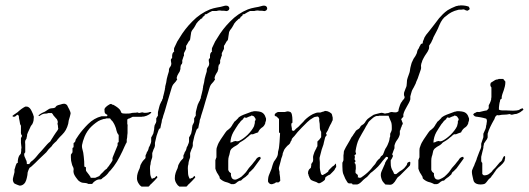

<svg xmlns="http://www.w3.org/2000/svg" viewBox="-20 -683 1969 715"><path d="M52 8 44 5 37 2Q32 0 31 -3Q26 -11 29 -22L34 -42V-52Q35 -54 36 -57.5Q37 -61 38 -65Q41 -75 44 -76H46Q46 -94 52 -104Q56 -108 58 -112Q58 -117 59 -120V-128Q61 -133 59 -142Q58 -147 58 -151Q58 -155 58 -159V-168Q60 -172 60 -173Q62 -174 62 -178Q57 -183 58 -194V-215Q54 -220 53 -232Q50 -244 50 -252Q48 -254 47 -254Q45 -256 45 -256Q44 -256 42 -254Q40 -252 39 -251Q36 -248 30 -248L29 -249H28L26 -251L27 -252Q30 -255 32 -256L38 -260Q46 -265 52 -271Q56 -274 59.5 -277Q63 -280 67 -282L74 -286Q76 -286 79 -286Q82 -286 84 -285Q92 -282 98 -269Q101 -263 103 -258Q105 -253 106 -248Q106 -241 105 -234.5Q104 -228 100 -220L98 -218Q94 -213 91 -205Q89 -201 87.5 -197.5Q86 -194 84 -190L81 -182Q81 -177 80 -174Q80 -172 79 -171V-168L74 -159Q73 -155 74 -145V-116L71 -112Q70 -111 70 -108Q70 -102 72.5 -97.5Q75 -93 76 -89Q80 -84 80 -72H89Q94 -81 101 -85Q108 -91 114 -98Q125 -112 135 -122Q140 -127 145 -133.5Q150 -140 156 -146L161 -151Q165 -155 167 -156L173 -166Q175 -169 177 -172Q179 -175 180 -177L188 -189Q195 -198 196 -201Q198 -204 196 -209Q196 -216 195 -218Q193 -223 195 -226Q196 -229 194 -234Q193 -239 188 -243Q183 -248 181 -251Q178 -254 177 -257Q175 -260 173 -262H159Q157 -260 151 -260Q144 -260 142 -259Q138 -258 134.5 -256Q131 -254 128 -252Q127 -252 127 -251.5Q127 -251 126 -251Q122 -250 124 -253Q126 -256 128 -257Q130 -259 134 -261Q138 -263 140 -264Q148 -267 153 -271L159 -275Q163 -277 164 -278Q170 -280 175 -280Q182 -280 186 -283L188 -286Q188 -286 191 -289Q193 -290 196.5 -291.5Q200 -293 206 -294Q217 -298 223 -296Q228 -294 230 -291Q231 -289 232 -287Q233 -285 234 -283Q236 -280 238 -275.5Q240 -271 242 -266Q244 -261 242 -256Q241 -254 241 -252Q241 -250 240 -248Q235 -234 234 -222Q231 -210 225 -199Q220 -190 211 -181Q207 -177 203 -173Q199 -169 195 -164Q191 -157 184 -152Q181 -149 178 -146Q175 -143 173 -139L161 -127Q153 -115 143 -107L123 -88L111 -76L97 -63Q95 -61 93 -60L90 -58Q86 -51 83 -41Q83 -36 82 -31Q81 -26 80 -21Q79 -16 77.5 -12Q76 -8 74 -4Q69 4 61 7Q55 9 52 8Z M309 2Q302 -2 293 -2Q284 -2 277 -7Q271 -10 263 -22Q255 -33 254 -41Q253 -46 254 -50Q255 -53 253 -59Q248 -68 247 -75Q244 -83 244 -97V-107L250 -116V-132L253 -134L254 -135V-150L256 -152Q257 -152 258 -153Q260 -155 261 -159Q261 -163 263 -165L273 -180Q287 -200 308 -221Q330 -243 358 -250H378L380 -253V-255Q371 -260 371 -262Q369 -264 369 -277Q370 -278 370 -278.5Q370 -279 370 -279Q370 -280 372 -282Q374 -284 376 -286Q378 -288 381 -290Q389 -296 394 -296Q395 -295 399 -293Q403 -293 405 -291Q407 -290 410 -288Q413 -286 416 -284Q419 -282 421.5 -279.5Q424 -277 426 -275Q427 -274 428 -272Q429 -270 430 -268Q430 -264 434 -262Q436 -260 448 -260Q463 -260 466 -261Q472 -263 477 -263Q486 -263 490 -264Q492 -265 496 -263Q496 -261 502 -263Q505 -264 508.5 -264.5Q512 -265 516 -263Q521 -263 524.5 -263Q528 -263 532 -264Q534 -265 535 -265Q536 -265 537 -266H543V-263Q539 -259 535 -256.5Q531 -254 526 -252L516 -249Q510 -249 507 -248H474Q469 -246 464 -243Q463 -242 461.5 -242Q460 -242 458 -241Q456 -240 454 -238V-221Q456 -219 455 -210V-196Q455 -192 455 -187.5Q455 -183 454 -179Q454 -175 453.5 -171Q453 -167 452 -163V-154Q451 -150 448 -147Q448 -145 447 -143.5Q446 -142 445 -140Q441 -130 436 -120Q431 -110 426 -100Q421 -90 415.5 -81Q410 -72 404 -64Q402 -62 400 -59Q398 -56 396 -54Q394 -51 391 -48Q388 -45 386 -43Q378 -30 362 -20L358 -16Q353 -14 350 -15Q347 -15 341 -13Q337 -11 333.5 -8.5Q330 -6 328 -4Q327 -3 326 -1.5Q325 0 323 2ZM335 -21 349 -27Q350 -28 351 -29Q352 -30 353 -31Q353 -32 356 -35Q363 -41 369 -48Q371 -50 373 -51.5Q375 -53 378 -55Q380 -59 383 -62Q386 -65 388 -69Q391 -73 393.5 -76.5Q396 -80 398 -84Q400 -88 399 -90Q398 -93 400 -98L418 -142V-151L422 -154V-180Q416 -187 414 -196Q413 -201 411.5 -206Q410 -211 408 -215Q407 -217 406 -219.5Q405 -222 403 -225Q401 -228 399.5 -230.5Q398 -233 396 -234Q394 -236 393 -238Q392 -238 390 -242H376Q372 -240 366 -240Q359 -238 354.5 -236Q350 -234 346 -232Q326 -219 313 -204Q298 -186 291 -163Q290 -161 289 -157.5Q288 -154 287 -149Q284 -140 286 -131Q291 -114 292 -99Q293 -91 293.5 -82Q294 -73 294 -63Q296 -61 299 -61Q300 -60 300 -57V-50Q300 -47 302 -44.5Q304 -42 307 -38Q310 -34 312 -31.5Q314 -29 315 -27Q317 -25 317 -23Q317 -21 319 -21Z M507 12 505 10Q502 9 498 3Q490 -8 490 -19Q490 -30 493 -39Q496 -48 500 -56Q502 -62 502 -63Q502 -66 504 -70Q506 -74 509 -79Q512 -84 517 -89L520 -92Q520 -93 522 -95V-104Q523 -106 523.5 -107.5Q524 -109 525 -110Q525 -112 526 -114Q527 -116 528 -118Q530 -120 531 -123Q532 -126 533 -128Q533 -133 537 -139Q538 -141 539 -143Q540 -145 540 -147Q542 -149 542 -151.5Q542 -154 543 -156V-171Q544 -173 545 -174.5Q546 -176 547 -178Q548 -180 549 -182Q550 -184 551 -186L554 -201Q554 -205 554.5 -209Q555 -213 556 -217Q557 -219 558 -220.5Q559 -222 559 -223Q561 -225 561 -227Q561 -229 562 -230V-243Q563 -244 563.5 -245Q564 -246 565 -247Q565 -248 566 -249.5Q567 -251 568 -252V-260Q568 -266 569 -269L573 -285Q575 -294 579 -301Q581 -306 583 -308Q583 -310 584 -312Q585 -314 586 -316Q587 -317 587 -320Q587 -324 588 -325L591 -337L594 -350Q594 -354 595 -356Q595 -361 596 -364Q598 -370 599 -376Q600 -382 601 -389Q603 -396 604.5 -402.5Q606 -409 608 -414Q610 -420 609 -422Q609 -424 609.5 -426Q610 -428 611 -430Q612 -432 613 -433Q614 -434 614 -435Q616 -436 616 -437.5Q616 -439 617 -440Q619 -445 617 -453Q615 -463 619 -465Q621 -467 621 -467V-476Q621 -479 623 -485Q625 -487 626 -489Q626 -489 629 -492Q627 -494 628 -498Q628 -504 629 -505L638 -524Q640 -529 643 -533Q646 -537 648 -541Q668 -575 696 -603Q725 -633 762 -648Q768 -650 774.5 -652Q781 -654 788 -655Q802 -657 815 -661Q818 -662 822 -662Q830 -662 833 -656Q834 -654 834 -649H833Q833 -645 828 -643Q824 -641 821 -642Q818 -643 812 -643Q809 -643 806 -643Q803 -643 799 -644Q792 -644 786 -642H770Q765 -640 760 -637L750 -631Q749 -630 746 -630Q744 -630 743 -629Q742 -628 742 -626Q742 -625 741 -624L735 -620Q734 -619 734 -617Q734 -616 732 -614H730Q729 -613 728.5 -613Q728 -613 728 -613L722 -607Q718 -604 716 -601Q711 -596 708 -589Q706 -585 704 -582Q702 -579 700 -576Q697 -573 696 -571Q695 -570 694 -567.5Q693 -565 692 -563Q691 -559 691 -556Q691 -553 690 -550L688 -536Q688 -536 686 -532Q686 -532 683 -529Q682 -527 681 -525.5Q680 -524 679 -522Q678 -520 677 -518.5Q676 -517 675 -515Q673 -513 673 -512V-501Q672 -499 671 -497Q670 -495 669 -493Q668 -491 667 -489Q666 -487 665 -485V-475Q664 -474 663 -472Q662 -470 662 -468Q661 -466 660.5 -463.5Q660 -461 659 -459Q658 -456 659 -453Q659 -449 658 -447Q658 -446 657.5 -445.5Q657 -445 657 -444Q656 -444 654 -442Q653 -440 653 -437.5Q653 -435 652 -433Q652 -431 652 -428Q652 -425 651 -423Q650 -416 645 -410Q640 -402 639 -397Q638 -395 638 -391Q641 -388 639 -386Q635 -379 628 -372Q622 -366 619 -355L604 -305Q600 -292 596.5 -279Q593 -266 588 -252Q587 -248 586 -244Q585 -240 583 -236Q583 -232 582 -228Q581 -224 580 -220L577 -205H575Q574 -204 573.5 -203Q573 -202 571 -200Q566 -187 563 -177L557 -151V-140Q556 -136 555 -133Q554 -130 552 -127Q551 -123 549.5 -120Q548 -117 547 -113V-97Q546 -96 546 -94.5Q546 -93 545 -91Q544 -90 544 -88.5Q544 -87 543 -85Q541 -79 541 -75Q541 -71 539 -65Q538 -58 539 -45Q539 -33 541 -27Q542 -26 542 -25Q542 -24 543 -23Q543 -20 545 -18H549Q551 -20 553 -20Q553 -20 554 -20Q555 -20 556 -21Q557 -22 558 -23Q559 -24 560 -25Q560 -26 564 -28V-27Q566 -25 566 -22L555 -10L543 2Q540 4 538 7Q536 10 533 12Z M648 12 646 10Q643 9 639 3Q631 -8 631 -19Q631 -30 634 -39Q637 -48 641 -56Q643 -62 643 -63Q643 -66 645 -70Q647 -74 650 -79Q653 -84 658 -89L661 -92Q661 -93 663 -95V-104Q664 -106 664.5 -107.5Q665 -109 666 -110Q666 -112 667 -114Q668 -116 669 -118Q671 -120 672 -123Q673 -126 674 -128Q674 -133 678 -139Q679 -141 680 -143Q681 -145 681 -147Q683 -149 683 -151.5Q683 -154 684 -156V-171Q685 -173 686 -174.5Q687 -176 688 -178Q689 -180 690 -182Q691 -184 692 -186L695 -201Q695 -205 695.5 -209Q696 -213 697 -217Q698 -219 699 -220.5Q700 -222 700 -223Q702 -225 702 -227Q702 -229 703 -230V-243Q704 -244 704.5 -245Q705 -246 706 -247Q706 -248 707 -249.5Q708 -251 709 -252V-260Q709 -266 710 -269L714 -285Q716 -294 720 -301Q722 -306 724 -308Q724 -310 725 -312Q726 -314 727 -316Q728 -317 728 -320Q728 -324 729 -325L732 -337L735 -350Q735 -354 736 -356Q736 -361 737 -364Q739 -370 740 -376Q741 -382 742 -389Q744 -396 745.5 -402.5Q747 -409 749 -414Q751 -420 750 -422Q750 -424 750.5 -426Q751 -428 752 -430Q753 -432 754 -433Q755 -434 755 -435Q757 -436 757 -437.5Q757 -439 758 -440Q760 -445 758 -453Q756 -463 760 -465Q762 -467 762 -467V-476Q762 -479 764 -485Q766 -487 767 -489Q767 -489 770 -492Q768 -494 769 -498Q769 -504 770 -505L779 -524Q781 -529 784 -533Q787 -537 789 -541Q809 -575 837 -603Q866 -633 903 -648Q909 -650 915.5 -652Q922 -654 929 -655Q943 -657 956 -661Q959 -662 963 -662Q971 -662 974 -656Q975 -654 975 -649H974Q974 -645 969 -643Q965 -641 962 -642Q959 -643 953 -643Q950 -643 947 -643Q944 -643 940 -644Q933 -644 927 -642H911Q906 -640 901 -637L891 -631Q890 -630 887 -630Q885 -630 884 -629Q883 -628 883 -626Q883 -625 882 -624L876 -620Q875 -619 875 -617Q875 -616 873 -614H871Q870 -613 869.5 -613Q869 -613 869 -613L863 -607Q859 -604 857 -601Q852 -596 849 -589Q847 -585 845 -582Q843 -579 841 -576Q838 -573 837 -571Q836 -570 835 -567.5Q834 -565 833 -563Q832 -559 832 -556Q832 -553 831 -550L829 -536Q829 -536 827 -532Q827 -532 824 -529Q823 -527 822 -525.5Q821 -524 820 -522Q819 -520 818 -518.5Q817 -517 816 -515Q814 -513 814 -512V-501Q813 -499 812 -497Q811 -495 810 -493Q809 -491 808 -489Q807 -487 806 -485V-475Q805 -474 804 -472Q803 -470 803 -468Q802 -466 801.5 -463.5Q801 -461 800 -459Q799 -456 800 -453Q800 -449 799 -447Q799 -446 798.5 -445.5Q798 -445 798 -444Q797 -444 795 -442Q794 -440 794 -437.5Q794 -435 793 -433Q793 -431 793 -428Q793 -425 792 -423Q791 -416 786 -410Q781 -402 780 -397Q779 -395 779 -391Q782 -388 780 -386Q776 -379 769 -372Q763 -366 760 -355L745 -305Q741 -292 737.5 -279Q734 -266 729 -252Q728 -248 727 -244Q726 -240 724 -236Q724 -232 723 -228Q722 -224 721 -220L718 -205H716Q715 -204 714.5 -203Q714 -202 712 -200Q707 -187 704 -177L698 -151V-140Q697 -136 696 -133Q695 -130 693 -127Q692 -123 690.5 -120Q689 -117 688 -113V-97Q687 -96 687 -94.5Q687 -93 686 -91Q685 -90 685 -88.5Q685 -87 684 -85Q682 -79 682 -75Q682 -71 680 -65Q679 -58 680 -45Q680 -33 682 -27Q683 -26 683 -25Q683 -24 684 -23Q684 -20 686 -18H690Q692 -20 694 -20Q694 -20 695 -20Q696 -20 697 -21Q698 -22 699 -23Q700 -24 701 -25Q701 -26 705 -28V-27Q707 -25 707 -22L696 -10L684 2Q681 4 679 7Q677 10 674 12Z M842 3Q840 3 838 1Q834 -1 828.5 -3Q823 -5 818 -6Q807 -10 799 -18Q797 -21 798 -22Q798 -25 796 -27Q794 -31 792 -34Q790 -37 788 -40Q784 -48 782 -55V-87Q783 -88 783 -89.5Q783 -91 784 -92Q785 -94 785 -95Q785 -96 786 -97V-124Q786 -132 789 -138Q793 -151 802 -164L819 -189Q824 -197 831 -201Q839 -207 843 -214Q844 -216 845 -217.5Q846 -219 847 -221Q849 -223 850 -225Q851 -227 852 -229Q856 -233 858 -234L867 -243Q867 -244 869 -246Q877 -252 887.5 -256Q898 -260 909 -264L917 -267Q920 -267 926 -269Q945 -269 954 -265Q965 -260 969 -246Q972 -242 970 -232Q969 -231 969 -230Q969 -229 968 -227Q968 -223 967 -222Q963 -212 954 -207Q945 -200 941 -190L932 -187L922 -183H915Q912 -182 905 -175Q901 -172 898.5 -170Q896 -168 894 -166Q891 -164 888.5 -162Q886 -160 884 -159L874 -153Q871 -151 869 -148Q865 -144 863 -143Q861 -142 858 -140Q855 -138 851 -136Q841 -129 840 -126Q837 -123 836 -115Q835 -110 834 -106Q833 -102 832 -100Q831 -96 830.5 -92.5Q830 -89 830 -84V-51Q830 -49 831 -48L833 -44L836 -41L840 -38V-31Q840 -27 842 -24Q842 -21 845 -18Q849 -14 855 -14Q857 -14 859 -14.5Q861 -15 863 -16Q872 -20 879 -25Q884 -29 888 -33.5Q892 -38 896 -42Q900 -47 903.5 -52.5Q907 -58 911 -62L919 -71Q922 -74 926 -80Q931 -85 935 -92Q941 -99 949 -99Q951 -93 951 -93L924 -56L917 -49Q915 -46 909 -42Q907 -38 906 -37Q906 -35 904 -33L894 -24Q891 -22 888 -20Q885 -18 883 -16L878 -11Q877 -10 872 -10Q865 -7 860 -2Q855 3 846 3Q844 1 842 3ZM838 -152Q844 -154 846 -154Q848 -156 849.5 -156Q851 -156 853 -157Q858 -159 861 -157Q864 -156 870 -158Q885 -165 902 -181Q919 -198 926 -213L929 -225V-231Q929 -231 931 -235Q932 -235 932 -240L927 -248Q925 -251 917 -253Q914 -250 908 -249Q900 -246 899 -245Q896 -243 894 -245Q891 -247 889 -245Q886 -242 885 -239Q882 -237 880 -235Q878 -233 876 -231Q872 -225 868 -221Q863 -214 858.5 -206.5Q854 -199 849 -191Q839 -173 838 -152Z M991 3Q986 3 983 0L980 -3Q980 -5 978 -7Q978 -23 982 -32L991 -54Q992 -58 993 -61Q994 -64 995 -68Q996 -72 997.5 -75Q999 -78 1000 -81Q1002 -83 1003.5 -86Q1005 -89 1007 -91Q1011 -97 1013 -102Q1015 -108 1015 -112Q1015 -115 1015.5 -118Q1016 -121 1017 -124Q1019 -131 1019.5 -138.5Q1020 -146 1021 -154Q1022 -162 1022 -170.5Q1022 -179 1023 -187Q1019 -188 1019 -193V-240L1011 -248Q1009 -250 1007 -250Q1005 -250 1003 -253Q1002 -254 1004 -259Q1007 -262 1009 -263L1015 -266H1041Q1043 -267 1045 -267Q1047 -267 1049 -268Q1052 -269 1058 -267Q1065 -266 1067 -256Q1068 -252 1068.5 -246.5Q1069 -241 1069 -236V-226Q1066 -225 1065 -222Q1065 -219 1065 -216Q1065 -213 1066 -210Q1067 -207 1067 -204Q1067 -201 1067 -198Q1067 -198 1071 -196H1075Q1083 -205 1089 -209Q1091 -211 1093.5 -213Q1096 -215 1097 -217Q1099 -219 1101 -221Q1103 -223 1105 -225Q1107 -227 1109.5 -229.5Q1112 -232 1115 -236Q1118 -239 1121.5 -242Q1125 -245 1129 -248Q1133 -251 1137 -253.5Q1141 -256 1145 -258Q1150 -260 1155 -262Q1160 -264 1165 -264H1173Q1175 -265 1177.5 -265.5Q1180 -266 1182 -267Q1184 -267 1186.5 -268Q1189 -269 1190 -270Q1199 -270 1206 -266Q1215 -261 1216 -257L1219 -245Q1219 -241 1219 -237.5Q1219 -234 1217 -232Q1214 -224 1209 -216Q1207 -212 1205 -207.5Q1203 -203 1201 -198Q1200 -197 1198 -193Q1196 -189 1195 -188Q1193 -186 1195 -184Q1196 -183 1196 -182Q1196 -181 1197 -180Q1191 -174 1190 -168L1186 -152Q1185 -145 1182.5 -139Q1180 -133 1178 -126Q1176 -119 1174.5 -112.5Q1173 -106 1171 -99Q1170 -97 1170 -92Q1170 -88 1170.5 -85Q1171 -82 1171 -79V-66Q1171 -62 1171 -58Q1171 -54 1172 -50L1175 -37Q1177 -31 1182 -31Q1188 -35 1191 -36Q1193 -38 1196 -39.5Q1199 -41 1201 -43Q1203 -45 1203 -46Q1203 -46 1203 -47Q1203 -48 1204 -49L1216 -61Q1220 -65 1223 -66Q1227 -69 1229 -74L1230 -73Q1232 -71 1232 -61L1229 -57L1226 -51Q1226 -50 1218 -42L1208 -32H1206L1199 -28L1192 -23Q1192 -21 1191 -19Q1190 -16 1190 -14Q1188 -11 1182 -7Q1176 -3 1171 -1Q1168 0 1165 -1Q1163 -2 1161.5 -3Q1160 -4 1158 -5Q1151 -7 1146.5 -9Q1142 -11 1140 -12Q1135 -14 1130 -28Q1129 -29 1129 -31Q1129 -33 1127 -37Q1127 -45 1129 -48Q1131 -53 1133 -54Q1136 -56 1138 -59Q1138 -63 1139 -65V-71Q1140 -73 1140.5 -74.5Q1141 -76 1142 -77Q1143 -77 1145 -81Q1147 -87 1146 -93Q1145 -99 1147 -105Q1148 -108 1149 -111Q1150 -114 1151 -117L1157 -129Q1159 -131 1159 -134Q1161 -136 1161 -137Q1161 -138 1162 -139V-156L1169 -163L1176 -172V-192Q1171 -199 1171 -210Q1171 -217 1170.5 -222Q1170 -227 1169 -231Q1168 -235 1169 -239Q1169 -242 1167 -246Q1164 -251 1157 -248Q1153 -248 1151 -247Q1149 -246 1147 -245Q1134 -238 1124 -228L1104 -208Q1087 -191 1076 -176L1072 -172Q1068 -168 1067 -166Q1067 -164 1066 -163V-161Q1064 -157 1062 -155Q1062 -153 1061 -151.5Q1060 -150 1059 -148L1055 -144Q1053 -143 1050 -140L1043 -132Q1038 -126 1037 -122Q1036 -120 1035 -117Q1034 -114 1033 -112Q1033 -108 1031 -102Q1027 -93 1025 -82L1019 -60Q1018 -56 1019 -51Q1020 -49 1020 -47Q1020 -45 1021 -43V-35Q1022 -33 1022 -30Q1022 -27 1023 -23Q1023 -14 1024 -11Q1022 -9 1021 -7Q1020 -5 1019 -5Q1018 -3 1008 -4Q1004 0 996 2Q994 3 991 3Z M1432 5Q1426 5 1422 4.5Q1418 4 1415 4L1407 -5Q1404 -8 1401 -16Q1398 -25 1398 -31Q1398 -39 1401 -45L1412 -70Q1413 -71 1413 -72.5Q1413 -74 1414 -75Q1414 -78 1416 -80Q1417 -82 1418 -83.5Q1419 -85 1420 -87Q1422 -89 1423.5 -91Q1425 -93 1425 -95V-96Q1424 -99 1418 -99Q1416 -96 1412 -92Q1407 -87 1405 -84Q1401 -79 1397 -73.5Q1393 -68 1388 -63Q1383 -58 1377.5 -53Q1372 -48 1367 -44Q1360 -40 1354 -32Q1347 -23 1340 -19Q1337 -17 1333.5 -13.5Q1330 -10 1326 -6Q1318 2 1310 4H1293Q1292 0 1288 0H1279Q1274 -2 1272 -7L1266 -17L1258 -36Q1255 -45 1255 -64V-77Q1256 -78 1256 -79Q1256 -80 1257 -81Q1258 -83 1258 -84Q1258 -85 1259 -86V-97Q1259 -101 1259 -104.5Q1259 -108 1260 -111Q1260 -120 1262 -123Q1265 -129 1268 -135Q1271 -141 1275 -147Q1279 -153 1282 -159Q1285 -165 1289 -172Q1291 -174 1293 -177Q1295 -180 1296 -182Q1298 -184 1299.5 -187Q1301 -190 1303 -192Q1304 -196 1309 -199L1317 -204Q1320 -207 1321 -209Q1322 -212 1325 -215L1334 -221Q1340 -227 1341 -230Q1345 -236 1349 -240L1357 -246L1366 -252Q1370 -256 1379 -258Q1383 -259 1387 -260Q1391 -261 1395 -262Q1401 -264 1407 -262Q1413 -259 1418 -261Q1426 -261 1433 -265Q1439 -267 1445 -265Q1453 -264 1457 -265Q1465 -268 1464 -271Q1464 -273 1464.5 -275.5Q1465 -278 1466 -281Q1467 -284 1468 -287Q1469 -290 1470 -293Q1473 -301 1477 -305Q1478 -308 1483 -313Q1487 -317 1487 -322Q1483 -328 1485 -339L1491 -355Q1495 -362 1495 -374Q1495 -386 1498 -393L1504 -410Q1506 -415 1506.5 -420Q1507 -425 1508 -430Q1509 -435 1510.5 -440Q1512 -445 1513 -449Q1515 -453 1516.5 -456.5Q1518 -460 1520 -464Q1522 -468 1525 -471.5Q1528 -475 1529 -479Q1531 -481 1531.5 -483.5Q1532 -486 1533 -488Q1533 -490 1534 -493Q1535 -496 1536 -498Q1538 -500 1539.5 -503Q1541 -506 1542 -509Q1544 -512 1545.5 -515Q1547 -518 1548 -520H1552Q1555 -522 1555 -529L1558 -536L1561 -544Q1564 -549 1567 -553.5Q1570 -558 1574 -562Q1578 -567 1581.5 -571.5Q1585 -576 1589 -581Q1596 -590 1602.5 -598.5Q1609 -607 1615 -615Q1622 -623 1629.5 -630.5Q1637 -638 1647 -645Q1660 -653 1678 -660Q1680 -661 1682.5 -661Q1685 -661 1686 -662Q1692 -662 1695 -663Q1714 -663 1726 -658L1729 -651Q1729 -647 1724 -645Q1721 -642 1717 -644Q1715 -644 1713.5 -645Q1712 -646 1710 -647Q1706 -649 1698 -647Q1694 -647 1690.5 -647Q1687 -647 1685 -646Q1672 -643 1661.5 -637.5Q1651 -632 1642 -624Q1627 -615 1616 -589Q1611 -576 1605 -565Q1599 -554 1594 -544Q1593 -541 1592 -538Q1591 -535 1589 -532Q1586 -524 1582 -519L1578 -513V-507Q1578 -502 1576 -498Q1574 -494 1572 -490L1562 -475Q1560 -471 1557.5 -467Q1555 -463 1553 -458Q1552 -456 1551.5 -453Q1551 -450 1549 -446Q1547 -438 1548 -434Q1549 -430 1547 -424L1538 -398Q1536 -391 1533 -385Q1530 -379 1528 -372Q1525 -365 1521 -358Q1519 -354 1517 -351Q1515 -348 1514 -345L1511 -335L1508 -324V-313Q1506 -306 1502.5 -299.5Q1499 -293 1495 -286Q1491 -279 1487.5 -272Q1484 -265 1482 -257V-248Q1481 -247 1480 -246Q1479 -245 1478 -244Q1476 -243 1474 -238Q1476 -236 1477 -231Q1480 -225 1480 -223Q1480 -220 1477 -217Q1476 -215 1475.5 -212Q1475 -209 1473 -207Q1473 -205 1472 -202Q1471 -199 1470 -197Q1469 -197 1469 -196V-183Q1466 -171 1459 -162Q1452 -153 1449 -141V-131L1445 -121Q1444 -118 1443 -115Q1442 -112 1441 -110Q1440 -107 1442 -105Q1445 -103 1443 -101L1440 -94Q1439 -92 1437.5 -90Q1436 -88 1435 -86V-77Q1435 -65 1437 -59Q1439 -52 1443 -46L1446 -40Q1446 -37 1449 -35Q1453 -34 1456 -35Q1458 -36 1461 -39Q1468 -45 1477 -50Q1486 -56 1492 -65Q1495 -68 1496 -72Q1496 -77 1501 -79Q1508 -83 1508 -77Q1508 -73 1507.5 -70.5Q1507 -68 1506 -66L1469 -29Q1467 -28 1464 -25Q1461 -23 1459 -20L1450 -6Q1444 2 1438 4Q1437 5 1432 5ZM1318 -21Q1321 -20 1325 -22Q1327 -24 1329 -25Q1331 -26 1332 -27Q1349 -39 1362 -54Q1366 -60 1369 -63Q1375 -69 1377 -72Q1378 -73 1380 -77Q1382 -81 1383 -82Q1385 -85 1388 -88Q1391 -91 1395 -94Q1395 -94 1397 -98L1399 -101Q1401 -103 1403 -104Q1403 -104 1406 -107L1409 -114L1412 -122Q1415 -130 1419 -135Q1421 -139 1423 -142.5Q1425 -146 1426 -150Q1427 -152 1428 -155Q1429 -158 1430 -162Q1430 -166 1431 -169.5Q1432 -173 1433 -175V-185Q1434 -187 1435 -189Q1436 -191 1436 -192Q1438 -194 1438 -196.5Q1438 -199 1439 -201V-210Q1439 -225 1435 -232Q1430 -243 1427 -252H1391Q1389 -250 1386 -251Q1384 -252 1379 -250Q1376 -249 1370 -245Q1365 -240 1362 -238Q1358 -235 1354.5 -231Q1351 -227 1349 -222Q1346 -217 1343 -212.5Q1340 -208 1338 -203Q1333 -194 1327.5 -185Q1322 -176 1317 -166Q1312 -156 1309 -144.5Q1306 -133 1304 -120Q1304 -116 1305 -114Q1306 -112 1306 -109Q1304 -107 1303 -107Q1302 -107 1300 -105Q1303 -98 1300 -90Q1304 -85 1304 -82Q1301 -79 1300 -76Q1303 -75 1304 -71Q1305 -68 1305 -60Q1305 -57 1305 -54Q1305 -51 1304 -48V-39Q1310 -33 1312 -32Q1313 -30 1313 -28Q1313 -26 1313 -25Q1309 -23 1318 -21Z M1598 3Q1596 3 1594 1Q1590 -1 1584.5 -3Q1579 -5 1574 -6Q1563 -10 1555 -18Q1553 -21 1554 -22Q1554 -25 1552 -27Q1550 -31 1548 -34Q1546 -37 1544 -40Q1540 -48 1538 -55V-87Q1539 -88 1539 -89.5Q1539 -91 1540 -92Q1541 -94 1541 -95Q1541 -96 1542 -97V-124Q1542 -132 1545 -138Q1549 -151 1558 -164L1575 -189Q1580 -197 1587 -201Q1595 -207 1599 -214Q1600 -216 1601 -217.5Q1602 -219 1603 -221Q1605 -223 1606 -225Q1607 -227 1608 -229Q1612 -233 1614 -234L1623 -243Q1623 -244 1625 -246Q1633 -252 1643.5 -256Q1654 -260 1665 -264L1673 -267Q1676 -267 1682 -269Q1701 -269 1710 -265Q1721 -260 1725 -246Q1728 -242 1726 -232Q1725 -231 1725 -230Q1725 -229 1724 -227Q1724 -223 1723 -222Q1719 -212 1710 -207Q1701 -200 1697 -190L1688 -187L1678 -183H1671Q1668 -182 1661 -175Q1657 -172 1654.5 -170Q1652 -168 1650 -166Q1647 -164 1644.5 -162Q1642 -160 1640 -159L1630 -153Q1627 -151 1625 -148Q1621 -144 1619 -143Q1617 -142 1614 -140Q1611 -138 1607 -136Q1597 -129 1596 -126Q1593 -123 1592 -115Q1591 -110 1590 -106Q1589 -102 1588 -100Q1587 -96 1586.5 -92.5Q1586 -89 1586 -84V-51Q1586 -49 1587 -48L1589 -44L1592 -41L1596 -38V-31Q1596 -27 1598 -24Q1598 -21 1601 -18Q1605 -14 1611 -14Q1613 -14 1615 -14.5Q1617 -15 1619 -16Q1628 -20 1635 -25Q1640 -29 1644 -33.5Q1648 -38 1652 -42Q1656 -47 1659.5 -52.5Q1663 -58 1667 -62L1675 -71Q1678 -74 1682 -80Q1687 -85 1691 -92Q1697 -99 1705 -99Q1707 -93 1707 -93L1680 -56L1673 -49Q1671 -46 1665 -42Q1663 -38 1662 -37Q1662 -35 1660 -33L1650 -24Q1647 -22 1644 -20Q1641 -18 1639 -16L1634 -11Q1633 -10 1628 -10Q1621 -7 1616 -2Q1611 3 1602 3Q1600 1 1598 3ZM1594 -152Q1600 -154 1602 -154Q1604 -156 1605.5 -156Q1607 -156 1609 -157Q1614 -159 1617 -157Q1620 -156 1626 -158Q1641 -165 1658 -181Q1675 -198 1682 -213L1685 -225V-231Q1685 -231 1687 -235Q1688 -235 1688 -240L1683 -248Q1681 -251 1673 -253Q1670 -250 1664 -249Q1656 -246 1655 -245Q1652 -243 1650 -245Q1647 -247 1645 -245Q1642 -242 1641 -239Q1638 -237 1636 -235Q1634 -233 1632 -231Q1628 -225 1624 -221Q1619 -214 1614.5 -206.5Q1610 -199 1605 -191Q1595 -173 1594 -152Z M1770 4Q1753 4 1746 -5Q1743 -9 1740 -25Q1738 -33 1737.5 -39Q1737 -45 1738 -49Q1739 -52 1740.5 -55Q1742 -58 1743 -61Q1745 -64 1746 -67Q1747 -70 1748 -73Q1750 -78 1752.5 -83.5Q1755 -89 1756 -94Q1758 -99 1760 -104.5Q1762 -110 1764 -115L1768 -125Q1770 -128 1770.5 -131Q1771 -134 1772 -136V-148Q1773 -151 1774 -154Q1775 -157 1776 -160Q1777 -163 1778 -166Q1779 -169 1780 -172V-185Q1781 -187 1782 -189.5Q1783 -192 1784 -194Q1785 -196 1786 -198.5Q1787 -201 1788 -203Q1790 -209 1790 -212Q1790 -215 1792 -221Q1792 -222 1792 -224Q1792 -226 1793 -229Q1794 -233 1792 -239Q1791 -242 1787 -242Q1786 -242 1780 -244Q1776 -245 1770.5 -246Q1765 -247 1758 -248Q1745 -248 1742 -258Q1746 -260 1747 -262Q1749 -262 1750.5 -263Q1752 -264 1753 -265Q1759 -267 1761 -266Q1764 -265 1770 -267Q1777 -269 1782.5 -270Q1788 -271 1793 -272L1797 -276L1800 -280V-291Q1801 -293 1802 -294.5Q1803 -296 1803 -297Q1805 -299 1805 -300.5Q1805 -302 1806 -303L1809 -312Q1809 -318 1810 -321V-357Q1810 -358 1809 -359Q1808 -359 1808 -360Q1806 -364 1806 -367Q1806 -371 1808 -375Q1812 -377 1816 -380Q1820 -383 1824 -385Q1828 -387 1831 -387Q1835 -387 1837 -389H1854Q1857 -386 1858 -384Q1859 -382 1862 -379Q1862 -374 1861.5 -369.5Q1861 -365 1860 -361Q1859 -357 1858 -354Q1857 -351 1856 -347Q1855 -343 1853.5 -340Q1852 -337 1851 -333Q1848 -326 1848 -315Q1842 -314 1842 -306Q1840 -301 1839 -292Q1838 -287 1838 -282.5Q1838 -278 1838 -274H1840Q1844 -272 1849 -272H1862Q1867 -272 1873 -271.5Q1879 -271 1886 -271H1893Q1898 -271 1902.5 -271.5Q1907 -272 1911 -273Q1916 -275 1918 -277L1926 -280L1928 -277Q1929 -276 1929 -274L1917 -265Q1914 -263 1911 -262Q1908 -261 1904 -259Q1900 -259 1896 -258Q1892 -257 1888 -256Q1884 -255 1881 -257Q1879 -259 1876 -258Q1872 -257 1867.5 -256.5Q1863 -256 1858 -256Q1853 -256 1848.5 -255.5Q1844 -255 1840 -254Q1837 -253 1834 -254Q1831 -255 1829 -253Q1825 -250 1823 -245Q1822 -239 1818 -234Q1815 -229 1812 -223Q1809 -217 1806 -211Q1803 -205 1800.5 -198.5Q1798 -192 1796 -185V-171Q1794 -164 1790 -160Q1788 -157 1786 -154Q1784 -151 1782 -148Q1782 -143 1781 -141Q1780 -138 1780 -132L1776 -116Q1775 -112 1774 -107.5Q1773 -103 1772 -99V-82Q1774 -80 1774 -78Q1776 -78 1776 -75V-35Q1779 -32 1779 -32L1782 -30Q1795 -30 1802 -36Q1806 -39 1809.5 -42Q1813 -45 1815 -49L1824 -58Q1828 -62 1832 -67.5Q1836 -73 1840 -77L1843 -80Q1844 -80 1846 -82Q1848 -84 1849.5 -86.5Q1851 -89 1852 -93Q1855 -101 1859 -102L1861 -100Q1861 -98 1861 -95Q1861 -92 1860 -90Q1860 -86 1858 -82Q1854 -75 1844 -66Q1835 -59 1828 -51Q1826 -47 1823.5 -44Q1821 -41 1819 -38Q1817 -34 1814 -31Q1811 -28 1809 -24Q1807 -21 1804 -19Q1800 -16 1798 -13Q1791 -3 1786 1Q1780 4 1770 4Z"/></svg>

Font: Estonia
Style: Regular
Weight: 400
Designer: Robert E. Leuschke
Foundry: Robert E. Leuschke
Version: Version 1.014; ttfautohint (v1.8.3)